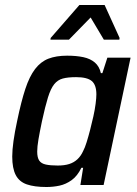

<svg xmlns="http://www.w3.org/2000/svg" viewBox="-20 -741 547 769"><path d="M166 8Q118 8 87.5 -2.5Q57 -13 43 -40Q29 -67 29 -114Q29 -140 34 -176Q39 -212 49 -258Q65 -335 81.5 -385Q98 -435 120.5 -464.5Q143 -494 174 -506Q205 -518 249 -518Q286 -518 314 -512Q342 -506 360 -490.5Q378 -475 384 -448H390L410 -510H503L395 0H302L313 -69H306Q290 -36 267 -19.5Q244 -3 218.5 2.5Q193 8 166 8ZM211 -78Q238 -78 257 -84Q276 -90 290 -103Q304 -116 313 -136Q320 -149 327 -171.5Q334 -194 341 -221Q348 -248 354 -275Q360 -302 363 -325.5Q366 -349 366 -363Q366 -401 347.5 -416.5Q329 -432 285 -432Q252 -432 231.5 -426.5Q211 -421 197 -403.5Q183 -386 172 -350.5Q161 -315 148 -255Q139 -212 134 -182.5Q129 -153 129 -134Q129 -110 137 -98Q145 -86 163.5 -82Q182 -78 211 -78ZM182 -582 183 -589 298 -721H399L459 -589L458 -582H396L343 -671L256 -582Z"/></svg>

Font: Saira SemiCondensed Medium
Style: Italic
Weight: 500
Width: 4
Italic angle: -12°
Designer: Hector Gatti with collaboration of the Omnibus-Type team
Foundry: Omnibus-Type
Version: Version 1.101